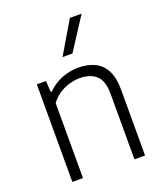

<svg xmlns="http://www.w3.org/2000/svg" viewBox="-147 -905 851 1001"><g transform="rotate(-20 278.5 -404.0)"><path d="M80 0V-541.5H130.5L135 -478.5H139.5Q173.5 -513 218.2 -531.2Q263 -549.5 312.5 -549.5Q362.5 -549.5 401.2 -531.5Q440 -513.5 461.8 -472.8Q483.5 -432 483.5 -363.5V0H424.5V-361.5Q424.5 -436.5 391.2 -466Q358 -495.5 301.5 -495.5Q275.5 -495.5 246.2 -488Q217 -480.5 189 -463Q161 -445.5 139 -416V0ZM254.5 -629 360.5 -808H425.5L309.5 -629Z"/></g></svg>

Font: Encode Sans Condensed Thin Light
Style: Regular
Weight: 300
Version: Version 3.002